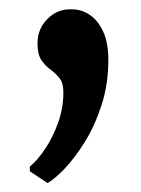

<svg xmlns="http://www.w3.org/2000/svg" viewBox="-20 -156 302 412"><path d="M81.5 236.5 44 211.5V201.5Q60.5 188 77 163.2Q93.5 138.5 104.8 107Q116 75.5 116 42Q116 22 107.8 11.8Q99.5 1.5 88.5 -6.5Q77.5 -14.5 69 -26.8Q60.5 -39 60.5 -63Q60.5 -93.5 81.2 -114.8Q102 -136 130 -136H134.5Q155 -136 172.8 -124Q190.5 -112 201.5 -88Q212.5 -64 212.5 -28Q212.5 24.5 198 69.2Q183.5 114 162 148.5Q140.5 183 118.8 205.8Q97 228.5 82.5 236.5Z"/></svg>

Font: Merriweather 20pt SemiBold
Style: Regular
Weight: 600
Version: Version 2.100